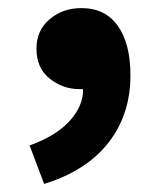

<svg xmlns="http://www.w3.org/2000/svg" viewBox="-20 -227 391 474"><path d="M89 227 53 132Q118 109 152 71.5Q186 34 185 -7Q183 -7 180.5 -7Q178 -7 176 -7Q135 -7 102.5 -33Q70 -59 70 -107Q70 -152 102.5 -179.5Q135 -207 181 -207Q240 -207 271 -163Q302 -119 302 -41Q302 56 247.5 125.5Q193 195 89 227Z"/></svg>

Font: Source Han Sans CN Heavy
Style: Regular
Weight: 900
Designer: Ryoko NISHIZUKA 西塚涼子 (kana, bopomofo & ideographs); Paul D. Hunt (Latin, Greek & Cyrillic); Sandoll Communications 산돌커뮤니
Foundry: Adobe
Version: Version 2.000;hotconv 1.0.107;makeotfexe 2.5.65593